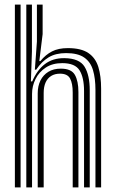

<svg xmlns="http://www.w3.org/2000/svg" viewBox="-20 -820 505 840"><path d="M397.6 0V-426.7Q397.6 -476.9 386.9 -513Q376.2 -549.1 348.3 -568.4Q320.5 -587.7 269 -587.7Q223.7 -587.7 193 -569.3Q162.2 -550.9 138.3 -515.1H132.5L141.5 -638.2V-800H166.5V-670.9L152 -552.7H156.6Q179.8 -581 207.7 -595.2Q235.5 -609.5 276.9 -609.5Q335.1 -609.5 366.6 -588Q398.1 -566.6 410.3 -526.8Q422.4 -487 422.4 -431.6V0ZM45.1 0V-800H70.1V0ZM145 0V-411.4Q145 -443.5 157 -467.9Q169.1 -492.2 191.8 -506Q214.4 -519.7 246.2 -519.7Q292.2 -519.7 307.7 -492.3Q323.1 -464.9 323.1 -417.1V0H298.1V-415.6Q298.1 -454.9 286.7 -476.3Q275.4 -497.7 242.6 -497.7Q220 -497.7 204 -487.8Q187.9 -477.9 179.5 -459.2Q171.1 -440.4 171.1 -414V0ZM95.1 0V-800H119.7V-594.8L115.2 -463.9H121Q141.9 -513.2 176.4 -539.6Q210.9 -566 261.6 -565.6Q327.6 -564.9 350.1 -527.9Q372.6 -490.9 372.6 -425.1V0H347.7V-421.9Q347.7 -480.7 328 -512.3Q308.3 -543.8 252.4 -543.8Q209.7 -543.8 180.2 -524.4Q150.7 -505 135.5 -474.3Q120.2 -443.6 120.2 -409.2V0Z"/></svg>

Font: Big Shoulders Inline Display SC Thin
Style: Regular
Weight: 100
Designer: Patric King
Foundry: XO Type Co
Version: Version 2.002